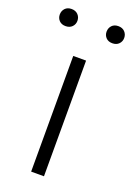

<svg xmlns="http://www.w3.org/2000/svg" viewBox="-172 -769 572 824"><g transform="rotate(20 114.0 -357.5)"><path d="M140.6 0H82V-528.3H140.6ZM-33.2 -675.8Q-33.2 -692.4 -22.5 -703.9Q-11.7 -715.3 6.8 -715.3Q25.4 -715.3 36.4 -703.9Q47.4 -692.4 47.4 -675.8Q47.4 -659.7 36.4 -648.4Q25.4 -637.2 6.8 -637.2Q-11.7 -637.2 -22.5 -648.4Q-33.2 -659.7 -33.2 -675.8ZM180.7 -675.3Q180.7 -691.9 191.4 -703.4Q202.1 -714.8 220.7 -714.8Q239.3 -714.8 250.2 -703.4Q261.2 -691.9 261.2 -675.3Q261.2 -659.2 250.2 -647.9Q239.3 -636.7 220.7 -636.7Q202.1 -636.7 191.4 -647.9Q180.7 -659.2 180.7 -675.3Z"/></g></svg>

Font: Roboto-Light
Style: Regular
Weight: 300
Designer: Google
Version: Version 2.137; 2017